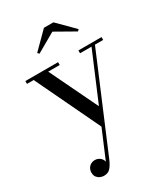

<svg xmlns="http://www.w3.org/2000/svg" viewBox="-226 -781 999 1144"><g transform="rotate(-30 273.0 -208.5)"><path d="M162.5 -440.5 330.5 -91.5 282 19.5 62.5 -440.5H16.5V-460H241.5V-440.5ZM540.5 -460V-440.5H484L214.5 198Q201 228.5 185.2 246Q169.5 263.5 141 263.5Q128.5 263.5 115.5 258Q102.5 252.5 93.5 240.8Q84.5 229 84.5 210Q84.5 193.5 91.8 181Q99 168.5 111.5 161.5Q124 154.5 140 154.5Q152.5 154.5 163.2 159.8Q174 165 181.8 174.2Q189.5 183.5 191.5 196L460.5 -440.5H381.5V-460ZM171 -559 161 -569.5 271 -679.5H336L446 -569.5L436 -559L303 -634.5Z"/></g></svg>

Font: Bodoni Moda SC
Style: Regular
Weight: 400
Designer: Owen Earl
Foundry: indestructible type
Version: Version 2.005